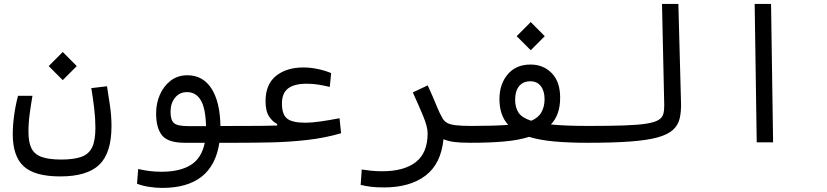

<svg xmlns="http://www.w3.org/2000/svg" viewBox="-20 -713 4142 962"><path d="M282.2 170.9Q153.8 170.9 98.9 120.4Q43.9 69.8 43.9 -40.5Q43.9 -84.5 50.8 -135Q57.6 -185.5 70.3 -232.9H142.6Q134.8 -187.5 128.7 -142.6Q122.6 -97.7 122.6 -52.7Q122.6 0 137.7 30.3Q152.8 60.5 189 73.5Q225.1 86.4 287.1 86.4Q349.1 86.4 386.7 73.2Q424.3 60.1 441.2 25.9Q458 -8.3 458 -71.3Q458 -119.1 451.9 -170.7Q445.8 -222.2 437.5 -271.5L516.1 -280.8Q522.9 -236.3 530.8 -185.1Q538.6 -133.8 538.6 -81.1Q538.6 53.2 477.8 112.1Q417 170.9 282.2 170.9ZM294.4 -311.5 224.1 -381.8 294.4 -452.6 364.7 -381.8Z M793 228.5Q760.3 228.5 726.3 223.1Q692.4 217.8 666.5 207.5L672.4 133.8Q702.6 140.6 730 144Q757.3 147.5 789.6 147.5Q880.9 147.5 935.5 113.8Q990.2 80.1 1005.9 2.4H905.3Q823.2 2.4 792.7 -33.9Q762.2 -70.3 762.2 -145Q762.2 -195.3 781.2 -238.8Q800.3 -282.2 835.4 -309.1Q870.6 -335.9 918.9 -335.9Q996.6 -335.9 1039.6 -269.3Q1082.5 -202.6 1084.5 -81.5L1171.9 -82Q1196.3 -82 1205.1 -73Q1213.9 -64 1213.9 -39.6Q1213.9 -15.6 1202.1 -6.6Q1190.4 2.4 1166 2.4H1079.1Q1044.9 228.5 793 228.5ZM1012.2 -81.1Q1010.3 -169.9 986.1 -210.7Q961.9 -251.5 917 -251.5Q879.9 -251.5 857.2 -223.6Q834.5 -195.8 834.5 -152.8Q834.5 -110.8 852.1 -95.9Q869.6 -81.1 923.3 -81.1Q930.2 -81.1 937.5 -81.1Q944.8 -81.1 952.6 -81.1Q966.8 -81.1 981.7 -81.1Q996.6 -81.1 1012.2 -81.1Z M1163.6 2.4 1171.9 -82Q1240.2 -82 1284.4 -82.3Q1328.6 -82.5 1368.7 -84V-91.8Q1346.2 -102.5 1328.4 -129.2Q1310.5 -155.8 1310.5 -206.1Q1310.5 -290.5 1363 -332.8Q1415.5 -375 1500.5 -375Q1535.2 -375 1572.3 -367.2Q1609.4 -359.4 1639.2 -346.7L1632.3 -277.3Q1605 -284.2 1576.7 -288.8Q1548.3 -293.5 1516.6 -293.5Q1454.6 -293.5 1423.6 -270Q1392.6 -246.6 1392.6 -194.3Q1392.6 -139.6 1418.5 -118.9Q1444.3 -98.1 1510.7 -98.1Q1540 -98.1 1584 -104.2Q1627.9 -110.4 1681.2 -120.6L1689 -45.4Q1606.9 -21.5 1517.3 -11.5Q1427.7 -1.5 1337.6 0.5Q1247.6 2.4 1163.6 2.4Z M2202.1 -15.6Q2189.5 108.4 2111.6 167.2Q2033.7 226.1 1903.8 226.1Q1866.7 226.1 1839.8 222.9Q1813 219.7 1787.1 213.4L1792.5 136.2Q1819.8 140.1 1841.3 142.6Q1862.8 145 1895.5 145Q2005.4 145 2064 98.6Q2122.6 52.2 2122.6 -44.9Q2122.6 -78.1 2099.6 -133.1Q2076.7 -188 2048.3 -250L2123 -285.2Q2151.4 -223.1 2166.7 -184.6Q2182.1 -146 2197.3 -120.1Q2205.6 -106 2219.5 -97.7Q2233.4 -89.4 2262.2 -85.7Q2291 -82 2343.8 -82Q2362.3 -82 2370.6 -74Q2378.9 -65.9 2378.9 -44.4Q2378.9 -17.6 2367.2 -7.6Q2355.5 2.4 2337.9 2.4Q2286.1 2.4 2254.9 -1.7Q2223.6 -5.9 2202.1 -15.6Z M2336.9 2.4 2343.8 -82Q2455.6 -82 2526.4 -87.4Q2482.4 -135.3 2482.4 -216.8Q2482.4 -291 2523.7 -340.3Q2564.9 -389.6 2638.2 -389.6Q2702.6 -389.6 2744.6 -346.4Q2786.6 -303.2 2786.6 -223.6Q2786.6 -137.2 2740.2 -89.4Q2812 -82 2930.7 -82Q2955.6 -82 2967 -73.5Q2978.5 -64.9 2978.5 -43Q2978.5 -17.1 2963.6 -7.3Q2948.7 2.4 2922.4 2.4Q2830.6 2.4 2757.6 -4.2Q2684.6 -10.7 2630.9 -27.3Q2577.6 -10.3 2504.6 -3.9Q2431.6 2.4 2336.9 2.4ZM2641.6 -107.9Q2677.2 -122.6 2692.9 -150.9Q2708.5 -179.2 2708.5 -215.8Q2708.5 -256.8 2689.9 -281.2Q2671.4 -305.7 2636.7 -305.7Q2601.1 -305.7 2581.1 -281.5Q2561 -257.3 2561 -213.4Q2561 -174.8 2577.9 -148.9Q2594.7 -123 2641.6 -107.9ZM2639.2 -461.4 2568.8 -531.7 2639.2 -602.5 2709.5 -531.7Z M2923.8 2.4Q2896 2.4 2896 -41Q2896 -64.9 2905.5 -73.5Q2915 -82 2929.7 -82Q3037.6 -82 3107.7 -84.5Q3177.7 -86.9 3218.8 -93.5Q3259.8 -100.1 3279.1 -111.8Q3298.3 -123.5 3303.5 -142.1Q3308.6 -160.6 3308.1 -187L3296.9 -693.4H3378.9L3392.1 -200.2Q3393.6 -153.8 3385.5 -119.6Q3377.4 -85.4 3351.6 -62Q3325.7 -38.6 3274.2 -24.4Q3222.7 -10.3 3137.2 -3.9Q3051.8 2.4 2923.8 2.4Z M3771.5 0 3761.2 -693.4H3843.3L3853.5 0Z"/></svg>

Font: Cascadia Code PL SemiLight
Style: Regular
Weight: 350
Monospace: yes
Designer: Aaron Bell
Foundry: Saja Typeworks
Version: Version 2404.023; ttfautohint (v1.8.4)